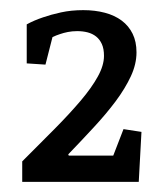

<svg xmlns="http://www.w3.org/2000/svg" viewBox="-20 -885 324 375"><path d="M183.1 -775.9Q183.1 -789.6 179 -798.8Q174.8 -808.1 167.7 -813.7Q160.6 -819.3 151.1 -821.8Q141.6 -824.2 130.9 -824.2Q121.1 -824.2 112.5 -822.5Q104 -820.8 97.2 -818.4Q89.4 -815.9 82.5 -812.5L68.8 -758.8L32.2 -761.2V-837.4Q46.4 -845.2 64 -851.1Q79.1 -856.4 99.1 -860.8Q119.1 -865.2 142.6 -865.2Q165.5 -865.2 184.8 -860.1Q204.1 -855 217.8 -844.7Q231.4 -834.5 239 -819.1Q246.6 -803.7 246.6 -782.7Q246.6 -759.8 235.6 -736.1Q224.6 -712.4 206.1 -687.5Q187.5 -662.6 163.3 -636.5Q139.2 -610.4 113.3 -583.5L114.3 -581.1H201.2L221.2 -632.8L256.3 -627.4L251 -529.8H23.4V-569.8Q57.6 -604 86.9 -633.5Q116.2 -663.1 137.7 -688.5Q159.2 -713.9 171.1 -735.6Q183.1 -757.3 183.1 -775.9Z"/></svg>

Font: Noticia Text
Style: Regular
Weight: 400
Designer: JM Sole
Foundry: JM Sole
Version: Version 1.003